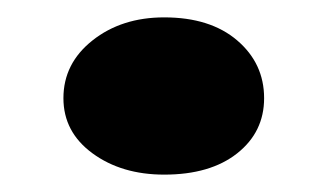

<svg xmlns="http://www.w3.org/2000/svg" viewBox="-20 -440 376 221"><path d="M169 -239Q120 -239 86.5 -263.5Q53 -288 53 -327Q53 -367 86.5 -393.5Q120 -420 169 -420Q222 -420 253 -393.5Q284 -367 284 -327Q284 -288 253 -263.5Q222 -239 169 -239Z"/></svg>

Font: BioRhyme SemiExpanded ExtraBold
Style: Regular
Weight: 800
Width: 6
Designer: Aoife Mooney
Foundry: Aoife Mooney Type
Version: Version 1.600;gftools[0.9.33]